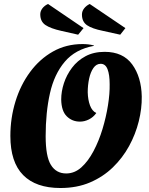

<svg xmlns="http://www.w3.org/2000/svg" viewBox="-20 -921 746 963"><path d="M283 22Q160 22 96 -43Q32 -108 32 -239Q32 -329 57.5 -412Q83 -495 131 -560Q179 -625 245.5 -662.5Q312 -700 394 -700Q408 -700 422 -698.5Q436 -697 451 -693V-691Q358 -674 305 -611.5Q252 -549 230.5 -453Q209 -357 209 -238Q209 -136 235.5 -93.5Q262 -51 312 -51Q354 -51 388 -81.5Q422 -112 449 -163Q476 -214 494 -273.5Q512 -333 521.5 -392.5Q531 -452 530 -499Q530 -546 519.5 -573.5Q509 -601 485 -601Q463 -601 448.5 -580Q434 -559 427 -526.5Q420 -494 420 -458Q421 -420 431.5 -392Q442 -364 463 -354Q448 -333 426 -322Q404 -311 381 -311Q342 -311 315 -337.5Q288 -364 287 -422Q287 -462 300.5 -503.5Q314 -545 341 -581Q368 -617 409 -639Q450 -661 505 -661Q597 -661 643 -598Q689 -535 691 -437Q692 -377 676 -312.5Q660 -248 627.5 -188.5Q595 -129 546 -81.5Q497 -34 431.5 -6Q366 22 283 22ZM583 -747 497 -766Q442 -777 416.5 -794.5Q391 -812 391 -848Q391 -865 402 -879Q413 -893 430 -901L609 -780ZM372 -747 288 -766Q234 -778 208 -795.5Q182 -813 182 -849Q182 -865 192.5 -879Q203 -893 221 -901L399 -780Z"/></svg>

Font: Sansita Swashed
Style: Bold
Weight: 700
Designer: Pablo Cosgaya
Foundry: Omnibus-Type
Version: Version 1.003; ttfautohint (v1.8.3)